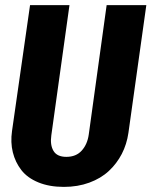

<svg xmlns="http://www.w3.org/2000/svg" viewBox="-20 -713 591 749"><path d="M550.8 -692.9 481 -194.8Q474.6 -150.4 455.1 -112.5Q435.5 -74.7 404.5 -45.9Q373.5 -17.1 328.4 -0.5Q283.2 16.1 229 16.1Q172.4 16.1 129.6 -1.5Q86.9 -19 63.2 -49.6Q39.6 -80.1 30 -118.9Q20.5 -157.7 26.9 -202.1L97.2 -692.9H251L180.2 -185.1Q174.8 -147.5 188.7 -124.3Q202.6 -101.1 238.8 -101.1Q276.9 -101.1 298.8 -125.5Q320.8 -149.9 326.2 -188L396 -692.9Z"/></svg>

Font: Fira Sans Compressed
Style: Bold Italic
Weight: 700
Width: 3
Italic angle: -8°
Designer: Carrois Corporate & Edenspiekermann AG
Foundry: Carrois Corporate GbR & Edenspiekermann AG
Version: Version 4.203;PS 004.203;hotconv 1.0.88;makeotf.lib2.5.64775